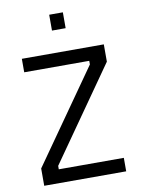

<svg xmlns="http://www.w3.org/2000/svg" viewBox="-98 -971 765 1038"><g transform="rotate(-10 285.0 -452.0)"><path d="M59 -696H509V-601L152 -92V-73H509V1H59V-94L416 -602V-622H59ZM246 -905H321V-818H246Z"/></g></svg>

Font: Panefresco 400wt
Style: Regular
Weight: 400
Foundry: Campivisivi & Chank Co
Version: Version 1.002